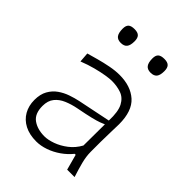

<svg xmlns="http://www.w3.org/2000/svg" viewBox="-214 -841 958 958"><g transform="rotate(45 265.5 -362.0)"><path d="M225.6 -37.1Q175.8 -37.1 143.6 -60.1Q111.3 -83 111.3 -137.7Q111.3 -174.8 129.6 -197.5Q147.9 -220.2 178 -232.9Q208 -245.6 243.2 -252.4Q296.9 -262.7 326.7 -270Q356.4 -277.3 371.8 -283Q387.2 -288.6 396.5 -293L395.5 -142.6Q376 -106.9 345.5 -83.5Q314.9 -60.1 282.7 -48.6Q250.5 -37.1 225.6 -37.1ZM214.8 9.8Q245.6 9.8 278.8 -1.7Q312 -13.2 342 -34.2Q372.1 -55.2 394 -82.5H400.9L423.3 0H475.6Q461.9 -42 452.6 -78.1Q443.4 -114.3 443.4 -146V-216.8Q443.4 -251.5 444.8 -286.1Q446.3 -320.8 446.3 -343.3Q446.3 -436 399.7 -477.8Q353 -519.5 273.9 -519.5Q244.1 -519.5 209 -512.7Q173.8 -505.9 140.9 -496.8Q107.9 -487.8 84.5 -481L88.4 -428.7Q126.5 -443.8 162.1 -453.1Q197.8 -462.4 225.3 -466.8Q252.9 -471.2 267.6 -471.2Q304.7 -471.2 335 -460.4Q365.2 -449.7 382.3 -417.5Q399.4 -385.3 397 -320.3L223.6 -284.7Q197.8 -279.3 169.4 -269.5Q141.1 -259.8 116.7 -242.7Q92.3 -225.6 76.9 -198.2Q61.5 -170.9 61.5 -130.4Q61.5 -89.4 79.6 -57.6Q97.7 -25.9 131.8 -8.1Q166 9.8 214.8 9.8ZM164.6 -636.2Q188 -636.2 198.2 -649.2Q208.5 -662.1 208.5 -690.4Q208.5 -713.4 198.5 -723.6Q188.5 -733.9 165.5 -733.9Q142.1 -733.9 131.8 -724.6Q121.6 -715.3 121.6 -693.4Q121.6 -663.6 131.8 -649.9Q142.1 -636.2 164.6 -636.2ZM375 -636.2Q398.4 -636.2 408.7 -649.2Q418.9 -662.1 418.9 -690.4Q418.9 -713.4 408.9 -723.6Q398.9 -733.9 376 -733.9Q352.5 -733.9 342 -724.6Q331.5 -715.3 331.5 -693.4Q331.5 -663.6 342 -649.9Q352.5 -636.2 375 -636.2Z"/></g></svg>

Font: Pinar FD VF
Style: Regular
Weight: 300
Designer: Amin Abedi
Version: Version 2.000